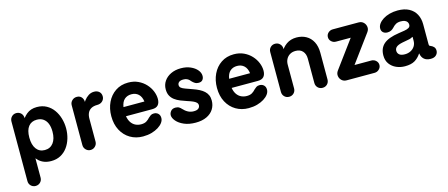

<svg xmlns="http://www.w3.org/2000/svg" viewBox="-48 -1097 4367 1871"><g transform="rotate(-15 2136.0 -161.0)"><path d="M346 15Q307 15 276.6 3.6Q246.2 -7.8 223.8 -28.4Q201.2 -49 185.5 -76.5L202.8 -86.5V143.5Q202.8 171.8 183.6 190.9Q164.5 210 136.2 210Q108.2 210 89.1 190.9Q70 171.8 70 143.5V-457.2Q70 -486.2 89.1 -505.6Q108.2 -525 136.2 -525Q164.5 -525 184.4 -504.9Q204.2 -484.8 202.8 -447L201.8 -412.5L182.8 -419.5Q199.8 -462.5 240.9 -496.2Q282 -530 344 -530Q399.2 -530 441.1 -506.9Q483 -483.8 511 -444.6Q539 -405.5 553.2 -356.8Q567.5 -308 567.5 -256Q567.5 -203.2 553 -154.5Q538.5 -105.8 510.4 -67.5Q482.2 -29.2 441 -7.1Q399.8 15 346 15ZM313.2 -104.8Q368.2 -104.8 399.6 -145.9Q431 -187 431 -259.8Q431 -307.2 417.2 -340.8Q403.5 -374.2 377.1 -392.6Q350.8 -411 312.2 -411Q257.5 -411 227.5 -372.9Q197.5 -334.8 197.5 -260.8Q197.5 -187.2 228.1 -146Q258.8 -104.8 313.2 -104.8Z M744.2 10Q716.8 10 697.4 -9.6Q678 -29.2 678 -56.8V-458.5Q678 -486 697.8 -505.5Q717.5 -525 746.5 -525Q777 -525 793.9 -505.1Q810.8 -485.2 810.8 -457.8V-411.5L791.8 -423.2Q802.5 -447.2 820.8 -471.9Q839 -496.5 864.8 -513.2Q890.5 -530 922 -530Q953.5 -530 973.1 -512.2Q992.8 -494.5 992.8 -464Q992.8 -436.5 972.5 -417Q952.2 -397.5 920 -397.5Q881.8 -397.5 857.6 -383.8Q833.5 -370 822.1 -345.5Q810.8 -321 810.8 -288V-56.8Q810.8 -29.2 791.2 -9.6Q771.8 10 744.2 10Z M1272.8 15Q1200.8 15 1144.4 -18.4Q1088 -51.8 1055.5 -112.5Q1023 -173.2 1023 -255.2Q1023 -331.8 1052.6 -394.1Q1082.2 -456.5 1136.8 -493.2Q1191.2 -530 1265.5 -530Q1321.8 -530 1366.1 -509Q1410.5 -488 1441.6 -454.1Q1472.8 -420.2 1489 -380.2Q1505.2 -340.2 1505.2 -301.2Q1505.2 -262.5 1486.4 -240.5Q1467.5 -218.5 1426 -218.5H1161.2Q1168.2 -178.5 1186.1 -153.2Q1204 -128 1229.6 -116.1Q1255.2 -104.2 1285.5 -104.2Q1318.5 -104.2 1338.9 -116.9Q1359.2 -129.5 1375 -147.8Q1385.2 -157.5 1397.5 -166Q1409.8 -174.5 1430 -174.5Q1456 -174.5 1473.1 -158.2Q1490.2 -142 1490 -113Q1489.8 -89.2 1473.4 -66.6Q1457 -44 1427.6 -25.6Q1398.2 -7.2 1359 3.9Q1319.8 15 1272.8 15ZM1160.8 -310.8H1372Q1365 -360.8 1337.4 -386.2Q1309.8 -411.8 1266.8 -411.8Q1224.8 -411.8 1196.9 -387.4Q1169 -363 1160.8 -310.8Z M1803 18Q1735.8 18 1687 -3.1Q1638.2 -24.2 1611.9 -55.1Q1585.5 -86 1585 -113.8Q1584.8 -136.2 1600.9 -155.6Q1617 -175 1648 -175Q1670.5 -175 1684.8 -165.8Q1699 -156.5 1705.2 -148.5Q1730 -121.2 1756 -107.8Q1782 -94.2 1813 -94.2Q1845.8 -94.2 1860.6 -107Q1875.5 -119.8 1875.5 -138.5Q1875.5 -154.5 1863.9 -166.1Q1852.2 -177.8 1830 -187.4Q1807.8 -197 1775.8 -207Q1742.5 -218 1711.4 -230.5Q1680.2 -243 1655.8 -261.2Q1631.2 -279.5 1617.1 -306Q1603 -332.5 1603 -371.2Q1603 -417 1627.6 -453.2Q1652.2 -489.5 1696.1 -510.6Q1740 -531.8 1797.2 -531.8Q1852.5 -531.8 1894.4 -513.2Q1936.2 -494.8 1960 -466.2Q1983.8 -437.8 1984 -405.8Q1984.2 -382.2 1971.1 -366Q1958 -349.8 1930.5 -349.8Q1908.2 -349.8 1892.8 -359.9Q1877.2 -370 1867.8 -380Q1860.8 -388.8 1851.5 -397.9Q1842.2 -407 1828.4 -413.4Q1814.5 -419.8 1792.5 -419.8Q1762.8 -419.8 1748.9 -407.9Q1735 -396 1735 -379Q1735 -361 1748.4 -350.1Q1761.8 -339.2 1789.1 -329.5Q1816.5 -319.8 1858.8 -304.5Q1893.8 -292.5 1921.4 -278.2Q1949 -264 1968.5 -246Q1988 -228 1998.2 -204.9Q2008.5 -181.8 2008.5 -150.8Q2008.5 -102.5 1984.4 -64Q1960.2 -25.5 1914.2 -3.8Q1868.2 18 1803 18Z M2338.8 15Q2266.8 15 2210.4 -18.4Q2154 -51.8 2121.5 -112.5Q2089 -173.2 2089 -255.2Q2089 -331.8 2118.6 -394.1Q2148.2 -456.5 2202.8 -493.2Q2257.2 -530 2331.5 -530Q2387.8 -530 2432.1 -509Q2476.5 -488 2507.6 -454.1Q2538.8 -420.2 2555 -380.2Q2571.2 -340.2 2571.2 -301.2Q2571.2 -262.5 2552.4 -240.5Q2533.5 -218.5 2492 -218.5H2227.2Q2234.2 -178.5 2252.1 -153.2Q2270 -128 2295.6 -116.1Q2321.2 -104.2 2351.5 -104.2Q2384.5 -104.2 2404.9 -116.9Q2425.2 -129.5 2441 -147.8Q2451.2 -157.5 2463.5 -166Q2475.8 -174.5 2496 -174.5Q2522 -174.5 2539.1 -158.2Q2556.2 -142 2556 -113Q2555.8 -89.2 2539.4 -66.6Q2523 -44 2493.6 -25.6Q2464.2 -7.2 2425 3.9Q2385.8 15 2338.8 15ZM2226.8 -310.8H2438Q2431 -360.8 2403.4 -386.2Q2375.8 -411.8 2332.8 -411.8Q2290.8 -411.8 2262.9 -387.4Q2235 -363 2226.8 -310.8Z M2747.2 10Q2719 10 2700 -9.1Q2681 -28.2 2681 -56.8V-458.5Q2681 -487 2700 -506Q2719 -525 2747.2 -525Q2775 -525 2794.4 -505.6Q2813.8 -486.2 2813.8 -458.5V-397.5L2787 -410.2Q2819 -470.5 2862 -500.2Q2905 -530 2963.5 -530Q3017.5 -530 3060.1 -506.4Q3102.8 -482.8 3126.9 -436.9Q3151 -391 3151 -324.5V-56.8Q3151 -28.2 3132.1 -9.1Q3113.2 10 3084.8 10Q3056 10 3037.1 -9.1Q3018.2 -28.2 3018.2 -56.8V-302Q3018.2 -349.2 2993 -377.5Q2967.8 -405.8 2921.8 -405.8Q2887.8 -405.8 2863.6 -391.1Q2839.5 -376.5 2826.6 -351.6Q2813.8 -326.8 2813.8 -297V-56.8Q2813.8 -28.2 2794.8 -9.1Q2775.8 10 2747.2 10Z M3329.5 0Q3299.5 0 3280 -18.2Q3260.5 -36.5 3257 -63.2Q3253.5 -90 3271 -114L3508.5 -436.5L3586.2 -390.8L3327.2 -391Q3299.8 -391 3280.4 -409Q3261 -427 3261 -452.8Q3261 -478.8 3280.4 -496.9Q3299.8 -515 3327.2 -515H3586.2Q3617.2 -515 3636.5 -496.4Q3655.8 -477.8 3659.2 -451.1Q3662.8 -424.5 3644.2 -399.5L3410.5 -81.8L3329.5 -124.2H3610.2Q3637.8 -124.2 3657.1 -106.2Q3676.5 -88.2 3676.5 -62.5Q3676.5 -37.5 3657.1 -18.8Q3637.8 0 3610.2 0Z M3914.8 15Q3868.5 15 3828 -2.9Q3787.5 -20.8 3762.2 -55.4Q3737 -90 3737 -140.5Q3737 -213.8 3784.2 -255.2Q3831.5 -296.8 3938.2 -312.5Q3971.5 -317.5 3998.8 -322Q4026 -326.5 4042.4 -336.4Q4058.8 -346.2 4058.8 -366.5Q4058.8 -382.2 4050.5 -394Q4042.2 -405.8 4026.2 -412.1Q4010.2 -418.5 3986.2 -418.5Q3954.5 -418.5 3934.9 -406.6Q3915.2 -394.8 3901.5 -378.5Q3889.2 -364.8 3872.9 -356.2Q3856.5 -347.8 3835.8 -347.8Q3808.2 -347.8 3791.8 -362.4Q3775.2 -377 3775.2 -402Q3775.2 -427 3791.2 -449.6Q3807.2 -472.2 3835.4 -490.2Q3863.5 -508.2 3901.9 -518.8Q3940.2 -529.2 3984.2 -529.2Q4052.2 -529.2 4098.1 -504.5Q4144 -479.8 4167.4 -435.9Q4190.8 -392 4190.8 -334.5V-136.5Q4190.8 -124.2 4193.6 -119.6Q4196.5 -115 4205.8 -111.8Q4222 -106.2 4236.1 -92Q4250.2 -77.8 4250.2 -53.5Q4250.2 -26.8 4230.4 -8Q4210.5 10.8 4173.8 10Q4132.5 9.2 4110 -10.5Q4087.5 -30.2 4081.5 -61.5L4080.8 -68.8H4077.8Q4050.5 -28 4013.8 -6.5Q3977 15 3914.8 15ZM3944.2 -98Q3975.8 -98 4001.9 -111Q4028 -124 4043.6 -148.1Q4059.2 -172.2 4059.2 -204.5V-240.2Q4059.2 -243 4057.8 -243.1Q4056.2 -243.2 4052.5 -240.8Q4040.5 -233.2 4023.6 -229Q4006.8 -224.8 3988.2 -222.2Q3969.8 -219.8 3950.5 -215.2Q3905.2 -205.8 3887.8 -190.6Q3870.2 -175.5 3870.2 -152.8Q3870.2 -128 3888.4 -113Q3906.5 -98 3944.2 -98Z"/></g></svg>

Font: National Park
Style: Regular
Weight: 400
Designer: Andrea Herstowski, Ben Hoepner
Version: Version 1.009